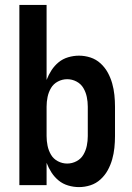

<svg xmlns="http://www.w3.org/2000/svg" viewBox="-20 -755 540 783"><path d="M302 8Q280 8 258 1.5Q236 -5 219 -19Q202 -33 190 -51.5Q178 -70 170 -91V0H59V-735H170V-429Q178 -450 190 -468.5Q202 -487 219 -501Q236 -515 258 -521.5Q280 -528 302 -528Q326 -528 349 -520.5Q372 -513 390 -496.5Q408 -480 419.5 -459Q431 -438 437.5 -415Q444 -392 446.5 -368Q449 -344 449 -320V-200Q449 -176 446.5 -152Q444 -128 437.5 -105Q431 -82 419.5 -61Q408 -40 390 -23.5Q372 -7 349 0.5Q326 8 302 8ZM254 -88Q274 -88 292 -97.5Q310 -107 320 -124Q330 -141 334 -160.5Q338 -180 338 -200V-320Q338 -340 334 -359.5Q330 -379 320 -396Q310 -413 292 -422.5Q274 -432 254 -432Q234 -432 216 -422.5Q198 -413 188 -396Q178 -379 174 -359.5Q170 -340 170 -320V-200Q170 -180 174 -160.5Q178 -141 188 -124Q198 -107 216 -97.5Q234 -88 254 -88Z"/></svg>

Font: Iosevka Term Curly
Style: Bold
Weight: 700
Designer: Belleve Invis
Foundry: Belleve Invis
Version: Version 32.3.0